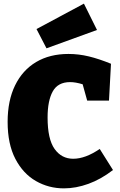

<svg xmlns="http://www.w3.org/2000/svg" viewBox="-20 -1022 659 1057"><path d="M332 15Q248 15 177.5 -25.5Q107 -66 64.5 -147.5Q22 -229 22 -351Q22 -468 63 -552Q104 -636 179 -680.5Q254 -725 357 -725Q413 -725 469 -711.5Q525 -698 591 -671L580 -468H460L435 -558Q396 -570 366 -570Q299 -570 270.5 -519Q242 -468 242 -375Q242 -256 280.5 -202Q319 -148 383 -148Q450 -148 529 -202L602 -86Q536 -35 467 -10Q398 15 332 15ZM236 -756 181 -862 442 -1002 514 -857Z"/></svg>

Font: Bitter Black
Style: Regular
Weight: 900
Designer: Sol Matas, and Bitter project Authors
Foundry: Sol Matas
Version: Version 2.001